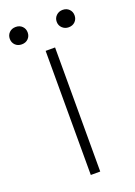

<svg xmlns="http://www.w3.org/2000/svg" viewBox="-142 -675 510 727"><g transform="rotate(-20 112.5 -312.0)"><path d="M94 -500H132V0H94ZM-18 -589Q-18 -604 -8 -614Q2 -624 18 -624Q34 -624 44 -614Q54 -604 54 -589Q54 -574 44 -564Q34 -554 18 -554Q2 -554 -8 -564Q-18 -574 -18 -589ZM171 -589Q171 -604 181.5 -614Q192 -624 207 -624Q223 -624 233 -614Q243 -604 243 -589Q243 -574 233 -564Q223 -554 207 -554Q192 -554 181.5 -564Q171 -574 171 -589Z"/></g></svg>

Font: Sarabun Thin
Style: Regular
Weight: 250
Designer: Suppakit Chalermlarp | Katatrad Co.,Ltd.
Foundry: Cadson Demak Co.,Ltd.
Version: Version 1.000; ttfautohint (v1.6)